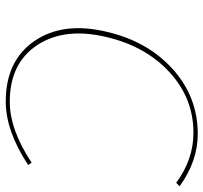

<svg xmlns="http://www.w3.org/2000/svg" viewBox="-40 -663 708 668"><g transform="rotate(90 314.0 -329.0)"><path d="M333 5Q191 5 122.5 -95Q54 -195 91 -348Q124 -489 220.5 -576Q317 -663 446 -663Q541 -663 628 -600L616 -588Q535 -648 442 -648Q322 -648 231.5 -565Q141 -482 109 -346Q74 -200 137 -104.5Q200 -9 334 -9Q431 -9 546 -85L554 -73Q436 5 333 5Z"/></g></svg>

Font: EauTestText Thin
Style: Italic
Weight: 250
Italic angle: -12°
Designer: Christian Thalmann (Catharsis Fonts)
Version: Version 0.001;PS 000.001;hotconv 1.0.88;makeotf.lib2.5.64775